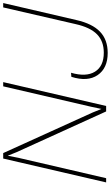

<svg xmlns="http://www.w3.org/2000/svg" viewBox="240 -940 710 1231"><g transform="rotate(-90 595.5 -325.0)"><path d="M41 0 194 -660H229L489 -87L512 -30L526 -96L657 -660H684L531 0H496L235 -574L212 -631L199 -564L68 0ZM871 10Q773 10 729 -54.5Q685 -119 718 -223L744 -225Q716 -128 751 -71.5Q786 -15 873 -15Q946 -15 990.5 -58.5Q1035 -102 1056 -196L1163 -660H1191L1082 -191Q1059 -89 1007.5 -39.5Q956 10 871 10Z"/></g></svg>

Font: Elaine Sans ExtraLight
Style: Italic
Weight: 275
Italic angle: -13°
Designer: Wei Huang
Foundry: Wei Huang
Version: Version 2.001;December 24, 2019;FontCreator 12.0.0.2547 64-b